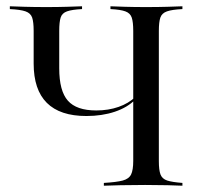

<svg xmlns="http://www.w3.org/2000/svg" viewBox="-20 -591 639 611"><path d="M310.5 0V-8.9Q350.8 -11.3 370.6 -16.5Q390.3 -21.8 397.2 -35.9Q404 -50 404 -79V-492.7Q404 -521 399.2 -535.1Q394.4 -549.2 379 -554.8Q363.7 -560.5 331.5 -562.1V-571Q348.4 -570.2 378.2 -569.4Q408.1 -568.5 444.4 -568.5Q483.1 -568.5 512.9 -569.4Q542.7 -570.2 560.5 -571V-562.1Q527.4 -560.5 511.3 -554.8Q495.2 -549.2 490.3 -535.1Q485.5 -521 485.5 -492.7V-78.2Q485.5 -50 490.7 -35.9Q496 -21.8 512.1 -16.5Q528.2 -11.3 560.5 -8.9V0Q542.7 -0.8 513.3 -1.6Q483.9 -2.4 441.9 -2.4Q397.6 -2.4 363.7 -1.6Q329.8 -0.8 310.5 0ZM254.8 -221.8Q171 -221.8 129 -263.7Q87.1 -305.6 87.1 -388.7V-492.7Q87.1 -521 82.3 -535.1Q77.4 -549.2 61.3 -554.8Q45.2 -560.5 11.3 -562.1V-571Q29 -570.2 59.3 -569.4Q89.5 -568.5 128.2 -568.5Q162.9 -568.5 192.7 -569.4Q222.6 -570.2 241.1 -571V-562.1Q208.9 -560.5 193.1 -554.8Q177.4 -549.2 173 -535.1Q168.5 -521 168.5 -492.7V-373.4Q168.5 -301.6 196 -270.6Q223.4 -239.5 286.3 -239.5Q325 -239.5 357.3 -250.8Q389.5 -262.1 411.3 -283.1V-275Q386.3 -249.2 345.6 -235.5Q304.8 -221.8 254.8 -221.8Z"/></svg>

Font: Playfair 144pt
Style: Regular
Weight: 400
Designer: Claus Eggers Sørensen
Foundry: Claus Eggers Sørensen
Version: Version 2.001;gftools[0.9.30]